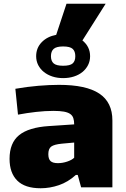

<svg xmlns="http://www.w3.org/2000/svg" viewBox="-20 -1000 675 1025"><path d="M197 5Q113 5 72 -36Q31 -77 31 -152Q31 -237 82 -278.5Q133 -320 241 -327L376 -336Q376 -355 371.5 -369Q367 -383 355 -391.5Q343 -400 321.5 -404Q300 -408 265 -408Q221 -408 172.5 -402.5Q124 -397 76 -388L62 -526Q125 -537 184.5 -542Q244 -547 295 -547Q440 -547 510 -500.5Q580 -454 580 -357V0H413L395 -66H385Q343 -28 294.5 -11.5Q246 5 197 5ZM317 -583Q286 -583 260 -591.5Q234 -600 214.5 -615.5Q195 -631 184 -652.5Q173 -674 173 -700Q173 -744 202.5 -774.5Q232 -805 280 -814L335 -980H544L420 -784Q461 -751 461 -700Q461 -674 450 -652.5Q439 -631 420 -615.5Q401 -600 374.5 -591.5Q348 -583 317 -583ZM289 -129Q314 -129 339 -137.5Q364 -146 376 -158V-239L310 -233Q269 -229 253.5 -217.5Q238 -206 238 -177Q238 -151 250 -140Q262 -129 289 -129ZM317 -649Q354 -649 368 -661.5Q382 -674 382 -700Q382 -726 368 -739Q354 -752 317 -752Q281 -752 266.5 -739Q252 -726 252 -700Q252 -674 266.5 -661.5Q281 -649 317 -649Z"/></svg>

Font: Encode Sans Wide
Style: ExtraBold
Weight: 800
Designer: Pablo Impallari, Andres Torresi
Foundry: Pablo Impallari, Andres Torresi
Version: Version 1.000; ttfautohint (v1.00) -l 8 -r 50 -G 200 -x 14 -